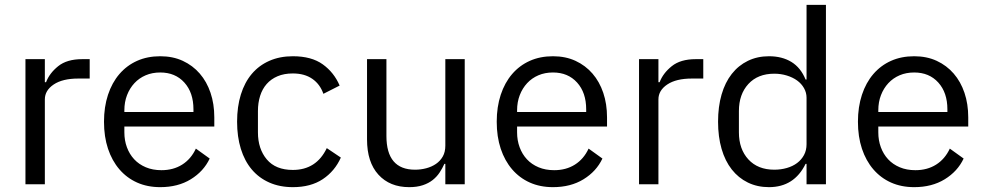

<svg xmlns="http://www.w3.org/2000/svg" viewBox="-20 -760 4061 792"><path d="M85 0V-516H165V-421H170Q184 -458 220 -487Q256 -516 319 -516H350V-436H303Q238 -436 201.5 -411.5Q165 -387 165 -350V0Z M641 12Q588 12 545.5 -7Q503 -26 472.5 -61.5Q442 -97 425.5 -146.5Q409 -196 409 -258Q409 -319 425.5 -369Q442 -419 472.5 -454.5Q503 -490 545.5 -509Q588 -528 641 -528Q693 -528 734 -509Q775 -490 804 -456.5Q833 -423 848.5 -377Q864 -331 864 -276V-238H493V-214Q493 -181 503.5 -152.5Q514 -124 533.5 -103Q553 -82 581.5 -70Q610 -58 646 -58Q695 -58 731.5 -81Q768 -104 788 -147L845 -106Q820 -53 767 -20.5Q714 12 641 12ZM641 -461Q608 -461 581 -449.5Q554 -438 534.5 -417Q515 -396 504 -367.5Q493 -339 493 -305V-298H778V-309Q778 -378 740.5 -419.5Q703 -461 641 -461Z M1188 12Q1134 12 1091 -7Q1048 -26 1018.5 -61Q989 -96 973.5 -146Q958 -196 958 -258Q958 -320 973.5 -370Q989 -420 1018.5 -455Q1048 -490 1091 -509Q1134 -528 1188 -528Q1265 -528 1311.5 -494.5Q1358 -461 1381 -407L1314 -373Q1300 -413 1268 -435Q1236 -457 1188 -457Q1152 -457 1125 -445.5Q1098 -434 1080 -413.5Q1062 -393 1053 -364.5Q1044 -336 1044 -302V-214Q1044 -146 1080.5 -102.5Q1117 -59 1188 -59Q1285 -59 1328 -149L1386 -110Q1361 -54 1311.5 -21Q1262 12 1188 12Z M1817 -84H1813Q1805 -66 1793.5 -48.5Q1782 -31 1765 -17.5Q1748 -4 1724 4Q1700 12 1668 12Q1588 12 1541 -39.5Q1494 -91 1494 -185V-516H1574V-199Q1574 -60 1692 -60Q1716 -60 1738.5 -66Q1761 -72 1778.5 -84Q1796 -96 1806.5 -114.5Q1817 -133 1817 -159V-516H1897V0H1817Z M2261 12Q2208 12 2165.5 -7Q2123 -26 2092.5 -61.5Q2062 -97 2045.5 -146.5Q2029 -196 2029 -258Q2029 -319 2045.5 -369Q2062 -419 2092.5 -454.5Q2123 -490 2165.5 -509Q2208 -528 2261 -528Q2313 -528 2354 -509Q2395 -490 2424 -456.5Q2453 -423 2468.5 -377Q2484 -331 2484 -276V-238H2113V-214Q2113 -181 2123.5 -152.5Q2134 -124 2153.5 -103Q2173 -82 2201.5 -70Q2230 -58 2266 -58Q2315 -58 2351.5 -81Q2388 -104 2408 -147L2465 -106Q2440 -53 2387 -20.5Q2334 12 2261 12ZM2261 -461Q2228 -461 2201 -449.5Q2174 -438 2154.5 -417Q2135 -396 2124 -367.5Q2113 -339 2113 -305V-298H2398V-309Q2398 -378 2360.5 -419.5Q2323 -461 2261 -461Z M2616 0V-516H2696V-421H2701Q2715 -458 2751 -487Q2787 -516 2850 -516H2881V-436H2834Q2769 -436 2732.5 -411.5Q2696 -387 2696 -350V0Z M3307 -84H3303Q3256 12 3152 12Q3104 12 3065 -7Q3026 -26 2998.5 -61Q2971 -96 2956.5 -146Q2942 -196 2942 -258Q2942 -320 2956.5 -370Q2971 -420 2998.5 -455Q3026 -490 3065 -509Q3104 -528 3152 -528Q3206 -528 3244.5 -504.5Q3283 -481 3303 -432H3307V-740H3387V0H3307ZM3174 -60Q3201 -60 3225.5 -67Q3250 -74 3268 -87.5Q3286 -101 3296.5 -120.5Q3307 -140 3307 -165V-357Q3307 -378 3296.5 -396.5Q3286 -415 3268 -428Q3250 -441 3225.5 -448.5Q3201 -456 3174 -456Q3106 -456 3067 -413.5Q3028 -371 3028 -302V-214Q3028 -145 3067 -102.5Q3106 -60 3174 -60Z M3751 12Q3698 12 3655.5 -7Q3613 -26 3582.5 -61.5Q3552 -97 3535.5 -146.5Q3519 -196 3519 -258Q3519 -319 3535.5 -369Q3552 -419 3582.5 -454.5Q3613 -490 3655.5 -509Q3698 -528 3751 -528Q3803 -528 3844 -509Q3885 -490 3914 -456.5Q3943 -423 3958.5 -377Q3974 -331 3974 -276V-238H3603V-214Q3603 -181 3613.5 -152.5Q3624 -124 3643.5 -103Q3663 -82 3691.5 -70Q3720 -58 3756 -58Q3805 -58 3841.5 -81Q3878 -104 3898 -147L3955 -106Q3930 -53 3877 -20.5Q3824 12 3751 12ZM3751 -461Q3718 -461 3691 -449.5Q3664 -438 3644.5 -417Q3625 -396 3614 -367.5Q3603 -339 3603 -305V-298H3888V-309Q3888 -378 3850.5 -419.5Q3813 -461 3751 -461Z"/></svg>

Font: IBM Plex Sans Thai Looped
Style: Regular
Weight: 400
Designer: Mike Abbink, Paul van der Laan, Pieter van Rosmalen, Ben Mitchell, Mark Frömberg
Foundry: Bold Monday
Version: Version 1.1